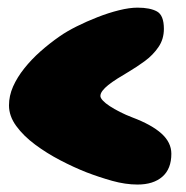

<svg xmlns="http://www.w3.org/2000/svg" viewBox="-20 -579 486 502"><path d="M339.5 -96.5Q308 -96.5 273.2 -106.2Q238.5 -116 206 -128.5Q173 -141.5 137.5 -160Q102 -178.5 71.8 -201Q41.5 -223.5 22.5 -249.5Q3.5 -275.5 3.5 -303.5Q3.5 -328.5 14.2 -352.8Q25 -377 43.5 -400.2Q62 -423.5 86 -444.8Q110 -466 136 -484Q154.5 -497 180.5 -510Q206.5 -523 235.2 -534.2Q264 -545.5 291.2 -552.2Q318.5 -559 339.5 -559Q372.5 -559 390.5 -549Q408.5 -539 408.5 -503.5Q408.5 -476.5 394.2 -455.8Q380 -435 358.5 -419.2Q337 -403.5 315 -390.5Q299.5 -381.5 286.2 -373Q273 -364.5 263.2 -356.8Q253.5 -349 248 -341.8Q242.5 -334.5 242.5 -328Q242.5 -323 249 -316Q255.5 -309 267 -301.5Q278.5 -294 293.8 -286.2Q309 -278.5 326 -272Q376.5 -253 402.2 -229.8Q428 -206.5 428 -177Q428 -137.5 404.5 -117Q381 -96.5 339.5 -96.5Z"/></svg>

Font: Gluten Black
Style: Regular
Weight: 900
Designer: Tyler Finck
Foundry: Etcetera Type Company
Version: Version 1.300